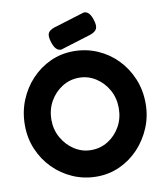

<svg xmlns="http://www.w3.org/2000/svg" viewBox="-98 -980 920 1078"><g transform="rotate(-10 362.5 -441.0)"><path d="M367 19Q295 19 231.5 -8.5Q168 -36 120 -84.5Q72 -133 45 -197Q18 -261 18 -334Q18 -410 44.5 -475.5Q71 -541 118 -591Q165 -641 226.5 -669Q288 -697 359 -697Q431 -697 494.5 -669.5Q558 -642 605.5 -593Q653 -544 680 -479Q707 -414 707 -338Q707 -265 680 -200.5Q653 -136 606.5 -86.5Q560 -37 498.5 -9Q437 19 367 19ZM362 -133Q415 -133 458.5 -160.5Q502 -188 528 -234.5Q554 -281 554 -339Q554 -396 528 -442.5Q502 -489 458.5 -517Q415 -545 363 -545Q310 -545 266 -517Q222 -489 196 -442.5Q170 -396 170 -338Q170 -282 196.5 -235.5Q223 -189 266.5 -161Q310 -133 362 -133ZM294 -718Q261 -715 244 -768Q233 -803 240 -820Q247 -837 277 -847L453 -901Q486 -903 502 -850Q513 -816 505 -799Q497 -782 469 -772Z"/></g></svg>

Font: Fredoka SemiBold
Style: Regular
Weight: 600
Designer: Ben Nathan
Foundry: Milena B. Brandão, Ben Nathan
Version: Version 2.001